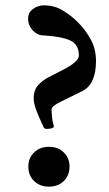

<svg xmlns="http://www.w3.org/2000/svg" viewBox="-20 -685 406 718"><path d="M155 -203Q151 -203 148.5 -204Q146 -205 145 -206Q127 -243 116.5 -270.5Q106 -298 106 -317Q106 -349 123.5 -367.5Q141 -386 163 -397L214 -423Q275 -454 275 -478Q275 -519 242 -534Q209 -549 136 -553Q117 -555 101 -573Q85 -591 85 -615Q85 -638 103.5 -651.5Q122 -665 144 -665Q184 -665 215.5 -645.5Q247 -626 269 -604Q297 -577 318 -540Q339 -503 339 -457Q339 -371 289 -345L208 -305Q173 -288 173 -277Q173 -264 174.5 -247.5Q176 -231 181 -215Q183 -209 175.5 -206Q168 -203 155 -203ZM163 13Q129 13 107.5 -8Q86 -29 86 -62Q86 -94 107.5 -115Q129 -136 163 -136Q197 -136 218.5 -115Q240 -94 240 -62Q240 -29 218.5 -8Q197 13 163 13Z"/></svg>

Font: Junicode VF
Style: Regular
Weight: 400
Designer: Peter S. Baker
Version: Version 2.213